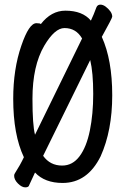

<svg xmlns="http://www.w3.org/2000/svg" viewBox="-20 -765 540 828"><path d="M89 43Q74 43 57.5 26.5Q41 10 41 -7Q41 -14 45 -19Q67 -53 83 -87Q37 -184 37 -339Q37 -467 72 -568Q105 -665 137 -665Q154 -665 156 -661Q201 -719 262 -719Q336 -719 372 -676Q384 -701 396 -734Q401 -745 413 -745Q424 -745 435.5 -736.5Q447 -728 455.5 -716.5Q464 -705 464 -693Q464 -687 419 -606Q464 -507 464 -354Q464 -202 414 -91Q357 24 250 24Q173 24 131 -21L106 33Q104 43 89 43ZM248 -51Q293 -51 323 -91Q353 -131 367.5 -202Q382 -273 382 -360Q382 -452 369 -506L166 -93Q196 -51 248 -51ZM131 -184 334 -599Q308 -644 258 -644Q216 -644 171 -568Q120 -481 120 -339Q120 -226 131 -184Z"/></svg>

Font: LXGW WenKai Mono TC
Style: Bold
Weight: 700
Designer: LXGW / Fontworks Inc.
Foundry: LXGW / Fontworks Inc.
Version: Version 1.330